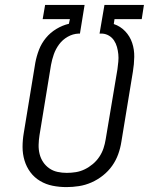

<svg xmlns="http://www.w3.org/2000/svg" viewBox="-20 -755 640 783"><path d="M251 8Q222 8 194.5 2.5Q167 -3 143.5 -17Q120 -31 104 -52.5Q88 -74 80 -100.5Q72 -127 72 -155.5Q72 -184 77 -213L124 -499Q129 -526 139 -552Q149 -578 167 -600Q185 -622 210 -637Q235 -652 261 -658L265 -677H154L164 -735H325L306 -618H300Q277 -617 256 -605Q235 -593 221 -574Q207 -555 199.5 -533.5Q192 -512 188 -490L141 -203Q138 -184 137.5 -164.5Q137 -145 141.5 -127Q146 -109 156 -94Q166 -79 181 -68.5Q196 -58 214.5 -54Q233 -50 252 -50Q271 -50 289.5 -53Q308 -56 325.5 -64.5Q343 -73 358.5 -86Q374 -99 385 -115.5Q396 -132 402 -150Q408 -168 411 -187L459 -473Q461 -488 462.5 -503.5Q464 -519 462.5 -534Q461 -549 457 -563.5Q453 -578 445 -590Q437 -602 424.5 -609.5Q412 -617 397 -618H386L406 -735H567L558 -677H447L444 -657Q471 -648 490.5 -627.5Q510 -607 519 -580Q528 -553 527.5 -523Q527 -493 522 -463L475 -177Q471 -151 462 -126Q453 -101 437.5 -79Q422 -57 400 -39.5Q378 -22 353 -11Q328 0 302 4Q276 8 251 8Z"/></svg>

Font: Iosevka Slab LtExObl
Style: Regular
Weight: 300
Width: 7
Italic angle: -9°
Monospace: yes
Designer: Belleve Invis
Foundry: Belleve Invis
Version: Version 11.1.0; ttfautohint (v1.8.3)